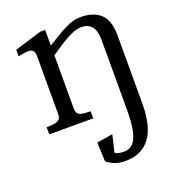

<svg xmlns="http://www.w3.org/2000/svg" viewBox="-120 -507 713 811"><g transform="rotate(-20 236.5 -102.0)"><path d="M322.6 -379.5Q305.8 -379.5 285.2 -371.5Q264.6 -363.5 238.6 -347.6Q212.5 -331.6 173 -304.2V-348.2Q231.8 -385.8 267 -403.1Q302.2 -420.5 333.8 -420.5Q392.6 -420.5 424.1 -391Q455.5 -361.5 455.5 -293V13.8H385.5V-297.9Q385.5 -328.5 377.9 -346Q370.2 -363.5 356.3 -371.5Q342.4 -379.5 322.6 -379.5ZM220.2 102.1 292 90.2 272.8 170.8 223.8 187.8ZM223.8 187.8 256.4 144.4Q258.6 153.2 264.4 160.2Q270.2 167.2 282.4 172Q294.6 176.8 313.8 176.8Q337.1 176.8 352.8 162.1Q368.5 147.4 377 111.9Q385.5 76.4 385.5 13.8H455.5Q455.5 78.8 439.2 123.8Q423 168.8 389.7 192.2Q356.4 215.8 306.2 215.8Q278.8 215.8 259.2 208.2Q239.6 200.8 223.8 187.8ZM106.1 -66.8V-326Q106.1 -344.1 100.2 -352.1Q94.2 -360.1 79.4 -360.4Q64.6 -360.8 32.5 -354.1V-383.4L153.8 -420.5H176V-69.8Q176 -54.4 180.6 -46.6Q185.1 -38.9 197.8 -35.4Q210.5 -32 239.2 -32V0H41.4V-32Q67.1 -32 80.6 -35.2Q94 -38.5 100.1 -46.1Q106.1 -53.6 106.1 -66.8Z"/></g></svg>

Font: Didactic
Style: Regular
Weight: 400
Designer: Tyler Finck
Foundry: Etcetera Type Co
Version: Version 3.007;FEAKit 1.0